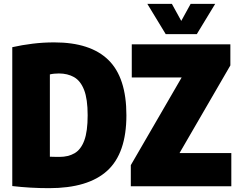

<svg xmlns="http://www.w3.org/2000/svg" viewBox="-20 -971 1242 1001"><path d="M236 10Q138.5 10 44 -1V-725Q95 -736.5 149.8 -743.2Q204.5 -750 263 -750Q451.5 -750 545.2 -658.2Q639 -566.5 639 -370Q639 -172 539.2 -81Q439.5 10 236 10ZM290 -153Q336 -153 369 -172.2Q402 -191.5 419.5 -238.8Q437 -286 437 -370Q437 -454.5 418.5 -502Q400 -549.5 366.2 -568.8Q332.5 -588 287 -588Q276.5 -588 262.8 -586.8Q249 -585.5 240 -583V-154Q256.5 -153.5 269.2 -153.2Q282 -153 290 -153ZM662 0V-110L927 -567H667V-740H1181V-630L916 -173H1186V0ZM844 -793 748 -951H876L925 -862L974 -951H1102L1006 -793Z"/></svg>

Font: Encode Sans Condensed Black
Style: Regular
Weight: 900
Width: 3
Designer: Multiple Designers
Foundry: Impallari Type
Version: Version 3.000; ttfautohint (v1.8.3) -l 8 -r 50 -G 200 -x 14 